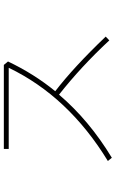

<svg xmlns="http://www.w3.org/2000/svg" viewBox="187 -826 625 1040"><g transform="rotate(-90 500.0 -305.5)"><path d="M148.4 -34.2Q498 -248 653.3 -571.3H213.9V-597.7H668.9L687.5 -575.2Q620.1 -433.6 526.4 -319.3Q657.2 -218.8 822.3 -45.9L801.8 -26.4Q659.2 -179.7 507.8 -298.8Q369.1 -135.7 166 -12.7Z"/></g></svg>

Font: Gothic A1 Thin
Style: Regular
Weight: 250
Designer: HanYang I&C Co.,Ltd.
Foundry: HanYang I&C Co.,Ltd.
Version: Version 2.50